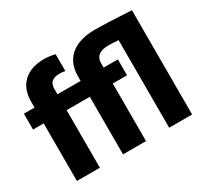

<svg xmlns="http://www.w3.org/2000/svg" viewBox="-153 -978 1271 1196"><g transform="rotate(-30 483.0 -380.0)"><path d="M82.5 0V-414.1H5.9V-528.3H82.5V-570.3Q82.5 -660.6 135.7 -710.4Q189 -760.3 285.2 -760.3Q320.3 -760.3 362.3 -750L362.8 -628.9Q347.7 -633.3 322.3 -633.3Q247.6 -633.3 247.6 -568.8V-528.3H414.1V-560.5Q414.1 -664.6 485.4 -716.3Q546.4 -760.3 649.9 -760.3Q730 -760.3 911.1 -750V0H746.1V-629.9Q704.1 -633.3 675.3 -633.3Q579.6 -633.3 579.6 -559.1V-528.3H682.1V-414.1H579.6V0H414.1V-414.1H247.6V0Z"/></g></svg>

Font: Sadagaat-English
Style: Regular
Weight: 900
Designer: Ahmed alsheikh
Foundry: Ahmed alsheikh Design
Version: Version 2.137;January 17, 2018;FontCreator 11.0.0.2408 64-bi